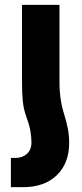

<svg xmlns="http://www.w3.org/2000/svg" viewBox="-20 -524 341 794"><path d="M71 -184V-504H226V-184Q226 -111 246 -49Q256 -17 261 10.5Q266 38 266 67Q266 151 215 200.5Q164 250 75 250H25V129H45Q72 129 91 112.5Q110 96 110 65Q110 41 105.5 16.5Q101 -8 89 -41Q78 -71 74.5 -103.5Q71 -136 71 -184Z"/></svg>

Font: Noto Sans Armenian SemiCondensed ExtraBold
Style: Regular
Weight: 800
Width: 4
Designer: Monotype Design Team
Foundry: Monotype Imaging Inc.
Version: Version 2.008; ttfautohint (v1.8.4.7-5d5b)